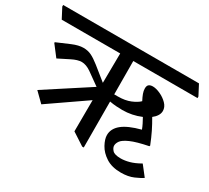

<svg xmlns="http://www.w3.org/2000/svg" viewBox="-157 -831 1164 1069"><g transform="rotate(30 425.5 -296.0)"><path d="M716 28Q658 28 620 3.5Q582 -21 563.5 -55Q545 -89 545 -115Q545 -156 582 -186.5Q619 -217 699 -238Q693 -254 685.5 -269Q678 -284 668 -302Q611 -278 549 -278Q532 -278 510 -279.5Q488 -281 467 -285L468 10H458L378 -42L379 -243L143 -80L84 -138L361 -318Q312 -354 280.5 -375.5Q249 -397 221 -397Q195 -397 158.5 -378.5Q122 -360 88 -343L35 -412V-417Q79 -436 119 -453Q159 -470 190 -470Q218 -470 241 -459Q264 -448 295.5 -423Q327 -398 380 -355L382 -545H6L-28 -610V-620H845L879 -555V-545H466L467 -331H490Q537 -331 570.5 -345Q604 -359 621 -376Q610 -397 604 -413.5Q598 -430 598 -445Q598 -463 607 -470Q616 -477 632 -477Q653 -477 680.5 -464.5Q708 -452 728 -431.5Q748 -411 748 -386Q748 -370 738.5 -355Q729 -340 713 -328Q733 -294 749.5 -260.5Q766 -227 783 -184L781 -179Q706 -164 669 -147.5Q632 -131 620.5 -115Q609 -99 609 -84Q609 -70 622.5 -55Q636 -40 676 -40Q701 -40 730.5 -48Q760 -56 797 -77L847 -13Q831 -2 797 13Q763 28 716 28Z"/></g></svg>

Font: Tiro Devanagari Hindi
Style: Regular
Weight: 400
Designer: Devanagari: John Hudson & Fiona Ross. Latin: John Hudson.
Foundry: Tiro Typeworks Ltd.
Version: Version 1.52